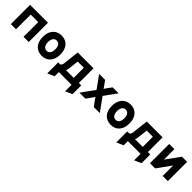

<svg xmlns="http://www.w3.org/2000/svg" viewBox="359 -1976 3601 3601"><g transform="rotate(45 2159.0 -176.0)"><path d="M76.5 0V-511H551.5V0H414V-390H214V0Z M904.5 12Q795 12 732.2 -59.2Q669.5 -130.5 669.5 -255Q669.5 -337 698.2 -397.2Q727 -457.5 779.8 -490.2Q832.5 -523 904.5 -523Q976 -523 1028.2 -490.5Q1080.5 -458 1109 -397.8Q1137.5 -337.5 1137.5 -255Q1137.5 -131 1075.2 -59.5Q1013 12 904.5 12ZM904.5 -120Q950.5 -120 975.8 -155.5Q1001 -191 1001 -255Q1001 -319.5 975.2 -355.2Q949.5 -391 904.5 -391Q859 -391 833 -354.8Q807 -318.5 807 -255Q807 -192 833 -156Q859 -120 904.5 -120Z M1213 171V-121H1267Q1285 -130.5 1293.5 -149.8Q1302 -169 1305.5 -197.5L1340.5 -511H1760V-121H1824V111L1687 171V0H1349.5V111ZM1418 -121H1623.5V-390H1460.5L1436.5 -184.5Q1434.5 -165.5 1429.5 -149.8Q1424.5 -134 1418 -121Z M1895 0 2086 -264.5 1907.5 -511H2066.5L2134 -417.5Q2142.5 -406 2151.8 -392.8Q2161 -379.5 2165.5 -369Q2171 -379.5 2179.5 -393Q2188 -406.5 2196.5 -417.5L2265 -511H2424.5L2245.5 -264.5L2437 0H2277.5L2196 -110.5Q2188 -121.5 2179.5 -135Q2171 -148.5 2165.5 -159Q2161 -148.5 2151.5 -135Q2142 -121.5 2134 -111L2054.5 0Z M2735.5 12Q2626 12 2563.2 -59.2Q2500.5 -130.5 2500.5 -255Q2500.5 -337 2529.2 -397.2Q2558 -457.5 2610.8 -490.2Q2663.5 -523 2735.5 -523Q2807 -523 2859.2 -490.5Q2911.5 -458 2940 -397.8Q2968.5 -337.5 2968.5 -255Q2968.5 -131 2906.2 -59.5Q2844 12 2735.5 12ZM2735.5 -120Q2781.5 -120 2806.8 -155.5Q2832 -191 2832 -255Q2832 -319.5 2806.2 -355.2Q2780.5 -391 2735.5 -391Q2690 -391 2664 -354.8Q2638 -318.5 2638 -255Q2638 -192 2664 -156Q2690 -120 2735.5 -120Z M3044 171V-121H3098Q3116 -130.5 3124.5 -149.8Q3133 -169 3136.5 -197.5L3171.5 -511H3591V-121H3655V111L3518 171V0H3180.5V111ZM3249 -121H3454.5V-390H3291.5L3267.5 -184.5Q3265.5 -165.5 3260.5 -149.8Q3255.5 -134 3249 -121Z M3766.5 0V-511H3904V-233L4104 -511H4241.5V0H4104V-277L3904 0Z"/></g></svg>

Font: Overpass ExtraBold
Style: Regular
Weight: 800
Designer: Delve Withrington, Dave Bailey, Thomas Jockin
Foundry: Delve Fonts LLC
Version: Version 4.000; ttfautohint (v1.8.3)